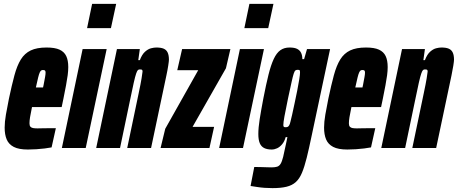

<svg xmlns="http://www.w3.org/2000/svg" viewBox="-20 -763 2361 990"><path d="M124 8Q77 8 51 -5.5Q25 -19 14.5 -44Q4 -69 4 -105Q4 -134 10.5 -172Q17 -210 26 -254Q41 -325 54.5 -375Q68 -425 87.5 -456.5Q107 -488 138.5 -503Q170 -518 220 -518Q263 -518 287 -507Q311 -496 321.5 -474Q332 -452 332 -417Q332 -398 329 -375Q326 -352 320.5 -323Q315 -294 307 -254L298 -211H145Q138 -177 135 -159Q132 -141 132 -127Q132 -115 137 -109.5Q142 -104 151.5 -102.5Q161 -101 173 -101Q181 -101 198 -101.5Q215 -102 235 -102Q255 -102 268 -102L246 -3Q231 0 210.5 2.5Q190 5 167.5 6.5Q145 8 124 8ZM165 -312H202L205 -326Q210 -352 212.5 -366Q215 -380 215 -388Q215 -394 213.5 -397Q212 -400 209 -401Q206 -402 202 -402Q197 -402 193 -400Q189 -398 185 -389.5Q181 -381 176.5 -362.5Q172 -344 165 -312Z M429 -618 455 -743H579L552 -618ZM299 0 406 -510H530L422 0Z M476 0 583 -510H701L693 -453H701Q712 -482 727.5 -496Q743 -510 758.5 -514Q774 -518 786 -518Q810 -518 824 -512Q838 -506 844.5 -492Q851 -478 851 -455Q851 -448 847.5 -425Q844 -402 838 -374L759 0H636L695 -282Q706 -334 710 -359Q714 -384 715 -394Q715 -399 713.5 -401.5Q712 -404 708.5 -404.5Q705 -405 700 -405Q695 -405 691 -401.5Q687 -398 682 -383.5Q677 -369 669.5 -336Q662 -303 650 -244L599 0Z M808 0 832 -99 1002 -401H894L919 -510H1168L1145 -411L973 -109H1084L1060 0Z M1240 -618 1266 -743H1390L1363 -618ZM1110 0 1217 -510H1341L1233 0Z M1385 207Q1365 207 1344 205.5Q1323 204 1304.5 201Q1286 198 1272 196L1291 98Q1306 98 1324.5 98.5Q1343 99 1358.5 99.5Q1374 100 1380 100Q1398 100 1409 96.5Q1420 93 1427 81.5Q1434 70 1440 46Q1446 22 1454 -18Q1456 -28 1458 -37Q1460 -46 1462 -56H1453Q1447 -34 1435 -19.5Q1423 -5 1409 1.5Q1395 8 1381 8Q1358 8 1342.5 0.5Q1327 -7 1319.5 -24.5Q1312 -42 1312 -72Q1312 -104 1319 -148.5Q1326 -193 1338 -256Q1352 -328 1364.5 -378Q1377 -428 1391.5 -459Q1406 -490 1425.5 -504Q1445 -518 1473 -518Q1499 -518 1513 -510.5Q1527 -503 1533 -489.5Q1539 -476 1539 -458H1548L1563 -510H1682L1587 -63Q1573 4 1561.5 50.5Q1550 97 1537 128Q1524 159 1505 176Q1486 193 1457 200Q1428 207 1385 207ZM1453 -107Q1458 -107 1462.5 -108.5Q1467 -110 1471 -116.5Q1475 -123 1478 -137Q1481 -147 1486.5 -172.5Q1492 -198 1499 -230.5Q1506 -263 1512.5 -295.5Q1519 -328 1523 -353.5Q1527 -379 1527 -389Q1527 -399 1525 -401Q1523 -403 1514 -403Q1508 -403 1503.5 -400Q1499 -397 1494.5 -383.5Q1490 -370 1483.5 -340Q1477 -310 1465 -255Q1452 -193 1446.5 -162Q1441 -131 1441 -119Q1441 -113 1442.5 -110.5Q1444 -108 1447 -107.5Q1450 -107 1453 -107Z M1771 8Q1724 8 1698 -5.5Q1672 -19 1661.5 -44Q1651 -69 1651 -105Q1651 -134 1657.5 -172Q1664 -210 1673 -254Q1688 -325 1701.5 -375Q1715 -425 1734.5 -456.5Q1754 -488 1785.5 -503Q1817 -518 1867 -518Q1910 -518 1934 -507Q1958 -496 1968.5 -474Q1979 -452 1979 -417Q1979 -398 1976 -375Q1973 -352 1967.5 -323Q1962 -294 1954 -254L1945 -211H1792Q1785 -177 1782 -159Q1779 -141 1779 -127Q1779 -115 1784 -109.5Q1789 -104 1798.5 -102.5Q1808 -101 1820 -101Q1828 -101 1845 -101.5Q1862 -102 1882 -102Q1902 -102 1915 -102L1893 -3Q1878 0 1857.5 2.5Q1837 5 1814.5 6.5Q1792 8 1771 8ZM1812 -312H1849L1852 -326Q1857 -352 1859.5 -366Q1862 -380 1862 -388Q1862 -394 1860.5 -397Q1859 -400 1856 -401Q1853 -402 1849 -402Q1844 -402 1840 -400Q1836 -398 1832 -389.5Q1828 -381 1823.5 -362.5Q1819 -344 1812 -312Z M1946 0 2053 -510H2171L2163 -453H2171Q2182 -482 2197.5 -496Q2213 -510 2228.5 -514Q2244 -518 2256 -518Q2280 -518 2294 -512Q2308 -506 2314.5 -492Q2321 -478 2321 -455Q2321 -448 2317.5 -425Q2314 -402 2308 -374L2229 0H2106L2165 -282Q2176 -334 2180 -359Q2184 -384 2185 -394Q2185 -399 2183.5 -401.5Q2182 -404 2178.5 -404.5Q2175 -405 2170 -405Q2165 -405 2161 -401.5Q2157 -398 2152 -383.5Q2147 -369 2139.5 -336Q2132 -303 2120 -244L2069 0Z"/></svg>

Font: Saira UltraCondensed Black
Style: Italic
Weight: 900
Width: 1
Italic angle: -12°
Designer: Hector Gatti with collaboration of the Omnibus-Type team
Foundry: Omnibus-Type
Version: Version 1.101